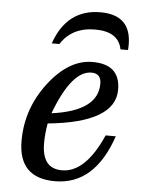

<svg xmlns="http://www.w3.org/2000/svg" viewBox="-52 -751 595 807"><g transform="rotate(5 245.0 -347.0)"><path d="M210 15.1Q55.7 15.1 55.7 -142.1Q55.7 -277.8 140.1 -387.9Q224.6 -498 324.7 -498Q441.4 -498 441.4 -391.1Q441.4 -252 158.7 -224.1Q150.9 -181.2 150.9 -140.1Q150.9 -33.2 235.4 -33.2Q334.5 -33.2 405.8 -195.3H448.7Q377.4 15.1 210 15.1ZM170.9 -268.1Q364.7 -294.4 364.7 -409.2Q364.7 -453.1 323.7 -453.1Q240.2 -453.1 170.9 -268.1ZM468.3 -561H436.5Q421.9 -634.8 323.7 -634.8Q225.6 -634.8 178.7 -561H146.5Q197.8 -709 339.4 -709Q469.2 -709 469.2 -583.5Q469.2 -572.8 468.3 -561Z"/></g></svg>

Font: Munson
Style: Italic
Weight: 400
Italic angle: -12°
Designer: Paul James MIller
Foundry: High-Logic / Made with FontCreator
Version: Version 2.10;May 5, 2019;FontCreator 11.5.0.2430 64-bit